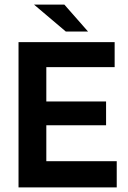

<svg xmlns="http://www.w3.org/2000/svg" viewBox="-20 -809 554 829"><path d="M484 -113V0H60V-627H475V-519H180V-371H438V-268H180V-113ZM264 -673 127 -789H258L360 -673Z"/></svg>

Font: Blinker SemiBold
Style: Regular
Weight: 600
Designer: Juergen Huber
Foundry: supertype
Version: Version 1.015;PS 1.15;hotconv 1.0.88;makeotf.lib2.5.647800